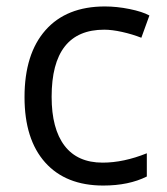

<svg xmlns="http://www.w3.org/2000/svg" viewBox="-20 -565 516 595"><path d="M435 -18V-90Q363 -61 298 -61Q220 -61 180 -113.5Q140 -166 140 -265Q140 -473 303 -473Q327 -473 358.5 -466Q390 -459 418 -448L443 -517Q421 -529 381.5 -537Q342 -545 305 -545Q186 -545 121 -471.5Q56 -398 56 -264Q56 -133 120 -61.5Q184 10 300 10Q379 10 435 -18Z"/></svg>

Font: OpenSansMMV
Style: Regular
Weight: 400
Designer: Steve Matteson
Foundry: Ascender Corporation
Version: Version 4.000